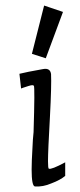

<svg xmlns="http://www.w3.org/2000/svg" viewBox="-20 -653 287 692"><path d="M139 -633 207 -610 145 -443 95 -459ZM215 -68V-19Q197 -4 165 8Q135 21 106 19Q94 18 94 -42Q94 -70 97 -120Q97 -130 98.5 -149Q100 -168 101 -177Q106 -340 102 -344Q100 -346 96 -346Q92 -346 82.5 -343Q73 -340 64 -337L56 -334L50 -387Q73 -393 135 -404Q161 -409 164 -386Q166 -346 160 -232Q153 -109 153 -72Q153 -46 156 -45Q165 -41 215 -68Z"/></svg>

Font: GFS Neohellenic Rg
Style: Regular
Weight: 400
Designer: Takis Katsoulidis and George D. Matthiopoulos
Foundry: Takis Katsoulidis and George D. Matthiopoulos
Version: Version 1.0